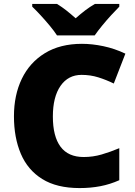

<svg xmlns="http://www.w3.org/2000/svg" viewBox="-20 -947 689 977"><path d="M395 -566Q327 -566 288 -510Q249 -454 249 -354Q249 -253 288 -200.5Q327 -148 406 -148Q453 -148 497.5 -161Q542 -174 587 -193V-30Q540 -9 490.5 0.5Q441 10 385 10Q269 10 195 -36Q121 -82 86 -164.5Q51 -247 51 -355Q51 -463 91 -546Q131 -629 208.5 -676.5Q286 -724 397 -724Q449 -724 506 -712Q563 -700 618 -674L559 -522Q520 -541 480 -553.5Q440 -566 395 -566ZM270 -767Q255 -790 232.5 -817Q210 -844 186.5 -869.5Q163 -895 144 -913V-927H270Q296 -911 317.5 -894Q339 -877 365 -854Q391 -877 414 -894.5Q437 -912 463 -927H587V-913Q570 -896 546.5 -870.5Q523 -845 500.5 -817.5Q478 -790 462 -767Z"/></svg>

Font: Noto Sans Khmer UI Black
Style: Regular
Weight: 900
Designer: Danh Hong and the Monotype Design Team
Foundry: Monotype Imaging Inc.
Version: Version 2.002; ttfautohint (v1.8.4.7-5d5b)